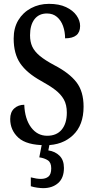

<svg xmlns="http://www.w3.org/2000/svg" viewBox="-20 -744 486 997"><path d="M217 10Q118 10 75.5 -29Q33 -68 33 -126Q33 -162 54 -181Q75 -200 106 -200Q109 -126 141.5 -82.5Q174 -39 225 -39Q274 -39 300.5 -71Q327 -103 327 -159Q327 -200 311.5 -227.5Q296 -255 266.5 -277.5Q237 -300 193 -324Q119 -365 85 -415Q51 -465 51 -544Q51 -599 75 -639Q99 -679 141 -701.5Q183 -724 234 -724Q287 -724 323 -707Q359 -690 377.5 -663.5Q396 -637 396 -609Q396 -545 318 -545Q318 -579 307.5 -608.5Q297 -638 276 -656Q255 -674 224 -674Q182 -674 159 -644Q136 -614 136 -561Q136 -527 147.5 -502Q159 -477 186.5 -454Q214 -431 263 -405Q340 -365 377 -317Q414 -269 414 -190Q414 -94 359 -42Q304 10 217 10ZM204 233Q192 233 173.5 230.5Q155 228 140 223V177Q171 185 192 185Q217 185 231.5 173Q246 161 246 130Q246 100 228.5 88.5Q211 77 184 73L200 -9H240L231 37Q266 42 289 64.5Q312 87 312 128Q312 180 282 206.5Q252 233 204 233Z"/></svg>

Font: Noto Serif Hebrew ExtraCondensed Medium
Style: Regular
Weight: 500
Width: 2
Designer: Monotype Design Team
Foundry: Monotype Imaging Inc.
Version: Version 2.004; ttfautohint (v1.8.4.7-5d5b)